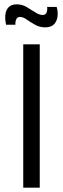

<svg xmlns="http://www.w3.org/2000/svg" viewBox="-20 -864 290 884"><path d="M87 0V-660H163V0ZM188 -738Q163 -738 141.5 -750Q120 -762 103 -774Q86 -786 72 -786Q60 -786 55 -775.5Q50 -765 51 -750H8Q2 -778 5 -799Q8 -820 21 -832Q34 -844 57 -844Q82 -844 103 -831.5Q124 -819 142.5 -807Q161 -795 176 -795Q189 -795 194 -805.5Q199 -816 197 -832H241Q248 -808 244.5 -786Q241 -764 227.5 -751Q214 -738 188 -738Z"/></svg>

Font: Bricolage Grotesque Light
Style: Regular
Weight: 300
Designer: Mathieu Triay
Foundry: Atelier Triay
Version: Version 1.000;gftools[0.9.30]